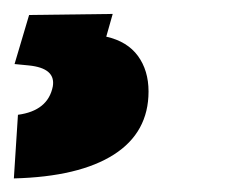

<svg xmlns="http://www.w3.org/2000/svg" viewBox="-41 -26 335 277"><path d="M121.6 -5.9 112.3 26.9Q142.6 33.7 158 54.7Q173.3 75.7 173.3 106Q173.3 165 123.3 197Q73.2 229 -21 231.4L-15.1 139.6Q28.3 133.8 35.2 98.6Q39.6 72.3 0.5 68.4L-20 66.4L1 -4.4Z"/></svg>

Font: TypoPRO Roboto
Style: Italic
Weight: 900
Italic angle: -12°
Designer: Google
Version: Version 2.136; 2016